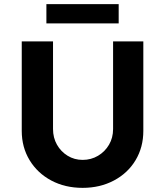

<svg xmlns="http://www.w3.org/2000/svg" viewBox="-20 -901 797 927"><path d="M85 -269V-701H236V-278Q236 -236 255 -202.5Q274 -169 306.5 -149Q339 -129 379 -129Q420 -129 453.5 -149Q487 -169 506.5 -202.5Q526 -236 526 -278V-701H672V-269Q672 -190 634.5 -127.5Q597 -65 530 -29.5Q463 6 379 6Q294 6 227.5 -29.5Q161 -65 123 -127.5Q85 -190 85 -269ZM204 -788V-881H553V-788Z"/></svg>

Font: Mach SemiBold
Style: Regular
Weight: 600
Version: Version 1.002